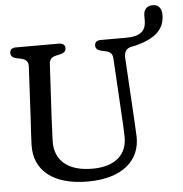

<svg xmlns="http://www.w3.org/2000/svg" viewBox="-58 -910 940 984"><g transform="rotate(-5 412.0 -418.0)"><path d="M557.5 -291C559 -266.5 560.5 -243 561.5 -200C565.5 -103.5 500.5 -46.5 383.5 -46.5C262.5 -46.5 189.5 -101.5 192.5 -206.5C194 -239 195 -276 197.5 -323.5L212.5 -598.5C213.5 -622.5 224 -634.5 247.5 -640L270 -645C288.5 -650 299.5 -658 299.5 -674C299.5 -690 288.5 -700 269.5 -700H45.5C26.5 -700 15.5 -690 15.5 -674C15.5 -658 26 -649 44.5 -644.5L67 -640C93 -634.5 105.5 -621.5 104 -596L90 -324C88 -290 83.5 -224.5 83 -194C79.5 -63.5 177 17 354.5 17C534.5 17 627.5 -70 623 -193.5C621.5 -227.5 619.5 -258 618 -291L600 -596.5C598 -628.5 610.5 -646.5 638 -652L659 -656C759 -682 809.5 -725 809.5 -801C809.5 -835 793 -854.5 763.5 -854.5C734 -854.5 716.5 -836 716.5 -804.5V-780C716.5 -730.5 692 -700 614 -700H482C462.5 -700 452 -690 452 -674C452 -658 462.5 -649.5 481 -645L503.5 -640C526.5 -635 538 -625 539.5 -600Z"/></g></svg>

Font: dr Title
Style: Regular
Weight: 400
Version: Version 1.000;hotconv 1.0.109;makeotfexe 2.5.65596